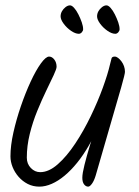

<svg xmlns="http://www.w3.org/2000/svg" viewBox="-20 -713 519 716"><path d="M290 -604Q290 -598 285 -592.5Q280 -587 274 -587Q261 -587 245 -598Q229 -609 217.5 -624.5Q206 -640 206 -652Q206 -662 211 -671Q216 -680 224.5 -686.5Q233 -693 241 -693Q248 -693 256.5 -683.5Q265 -674 272.5 -659Q280 -644 285 -629.5Q290 -615 290 -604ZM426 -604Q426 -598 421 -592.5Q416 -587 410 -587Q397 -587 381 -598Q365 -609 353.5 -624.5Q342 -640 342 -652Q342 -662 347 -671Q352 -680 360.5 -686.5Q369 -693 377 -693Q384 -693 392.5 -683.5Q401 -674 408.5 -659Q416 -644 421 -629.5Q426 -615 426 -604ZM191 -464Q191 -456 180 -432.5Q169 -409 152.5 -375Q136 -341 119 -299.5Q102 -258 91 -213.5Q80 -169 80 -125Q80 -102 95 -86.5Q110 -71 130 -71Q162 -71 195.5 -100.5Q229 -130 260.5 -177.5Q292 -225 318.5 -280Q345 -335 363.5 -386Q382 -437 390 -472Q394 -489 396 -495.5Q398 -502 408 -502Q414 -502 420.5 -497Q427 -492 433 -484Q439 -476 442.5 -466Q446 -456 446 -445Q446 -437 432 -387.5Q418 -338 393.5 -254.5Q369 -171 337 -59Q331 -39 323 -28Q315 -17 309 -17Q300 -17 293.5 -25.5Q287 -34 287 -50Q287 -66 295 -98Q303 -130 315.5 -171.5Q328 -213 343 -254L350 -252Q333 -208 312 -171.5Q291 -135 268 -106.5Q245 -78 221 -58Q197 -38 173 -27.5Q149 -17 127 -17Q103 -17 83.5 -27Q64 -37 49.5 -53.5Q35 -70 27 -90Q19 -110 19 -130Q19 -170 30 -219Q41 -268 58 -317.5Q75 -367 94.5 -409Q114 -451 132.5 -476.5Q151 -502 163 -502Q174 -502 182.5 -491Q191 -480 191 -464Z"/></svg>

Font: Kalam Variable Light
Style: Regular
Weight: 300
Designer: Lipi Raval, Jonny Pinhorn
Foundry: Indian Type Foundry
Version: Version 3.000